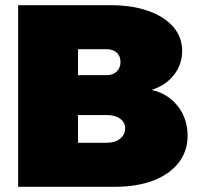

<svg xmlns="http://www.w3.org/2000/svg" viewBox="-20 -721 764 741"><path d="M405 -701Q490 -701 552 -679Q614 -657 648.5 -617.5Q683 -578 683 -524Q683 -472 651 -431.5Q619 -391 565 -374Q628 -360 666 -311.5Q704 -263 704 -197Q704 -137 669 -92.5Q634 -48 571 -24Q508 0 422 0H50V-701ZM392 -431Q416 -431 430.5 -445Q445 -459 445 -482Q445 -505 430.5 -518Q416 -531 392 -531H281V-431ZM392 -170Q424 -170 443.5 -185.5Q463 -201 463 -226Q463 -249 443.5 -263Q424 -277 392 -277H281V-170Z"/></svg>

Font: Alexandria Black
Style: Regular
Weight: 900
Designer: Mohamed Gaber
Foundry: Kief Type Foundry
Version: Version 5.100